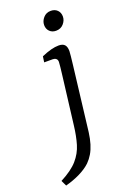

<svg xmlns="http://www.w3.org/2000/svg" viewBox="-228 -633 587 877"><g transform="rotate(-20 65.0 -194.0)"><path d="M-66 193 -79 166Q-23 137 4.5 105.5Q32 74 43.5 35.5Q55 -3 61 -54L90 -290Q92 -308 94 -324.5Q96 -341 96 -349Q96 -360 89.5 -365Q83 -370 74 -370H32L36 -398Q86 -420 120 -420Q140 -420 149 -410Q158 -400 158 -379Q158 -371 156 -354Q154 -337 152 -318L114 -1Q110 30 102.5 54.5Q95 79 84 97.5Q73 116 58 131Q37 151 4.5 167Q-28 183 -66 193ZM133 -487Q114 -487 102 -499Q90 -511 90 -530Q90 -549 104 -565Q118 -581 140 -581Q160 -581 172 -569Q184 -557 184 -538Q184 -519 170 -503Q156 -487 133 -487Z"/></g></svg>

Font: Rasa Light
Style: Italic
Weight: 300
Italic angle: -7.10001°
Designer: Anna Giedrys (Yrsa+Rasa design), David Brezina (Yrsa art-direction, Rasa art-direction, design)
Foundry: Rosetta Type Foundry
Version: Version 2.004